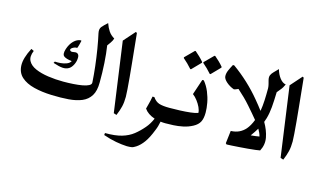

<svg xmlns="http://www.w3.org/2000/svg" viewBox="-111 -1077 2848 1710"><g transform="rotate(15 1312.5 -222.0)"><path d="M378 19Q288 16 214.5 -2.5Q141 -21 97 -60.5Q53 -100 50.5 -166.5Q48 -233 99 -331L124 -319Q100 -262 119.5 -224.5Q139 -187 189 -165Q239 -143 307.5 -133Q376 -123 449 -123Q495 -123 540.5 -126Q586 -129 622.5 -135.5Q659 -142 680.5 -153.5Q702 -165 701 -182Q697 -251 688 -329Q679 -407 666.5 -483Q654 -559 640 -621Q632 -659 649.5 -680Q667 -701 700 -730Q714 -690 733.5 -661Q753 -632 788 -611Q781 -589 766 -568Q751 -547 743 -536Q754 -466 759.5 -377.5Q765 -289 764 -200Q764 -122 736 -77Q708 -32 657 -10.5Q606 11 535 16.5Q464 22 378 19ZM468 -254Q443 -239 410.5 -241Q378 -243 322 -262L330 -276Q353 -274 383 -276.5Q413 -279 439 -289.5Q465 -300 474 -319Q421 -325 400 -341.5Q379 -358 395 -409Q411 -458 441 -487.5Q471 -517 505 -519L511 -516Q507 -499 502.5 -480.5Q498 -462 491 -445Q473 -447 453.5 -436Q434 -425 434 -414Q434 -407 443.5 -402Q453 -397 475 -402Q498 -407 510 -395Q522 -383 520 -357Q519 -326 504 -296.5Q489 -267 468 -254Z M970 -711Q972 -692 975.5 -657Q979 -622 984 -572Q990 -511 997 -443.5Q1004 -376 1009.5 -314Q1015 -252 1018.5 -205Q1022 -158 1022 -137Q1022 -86 1012.5 -46Q1003 -6 983 41L956 32L866 -613L959 -718Z M1143 286Q1098 284 1042.5 274Q987 264 924 242L926 223Q1019 224 1080 206Q1141 188 1184 154Q1227 120 1265 75Q1297 38 1320 -15Q1254 -37 1223 -82Q1227 -100 1235.5 -130Q1244 -160 1251 -200H1268Q1294 -163 1327.5 -152.5Q1361 -142 1422 -142Q1442 -142 1452 -125.5Q1462 -109 1462 -68Q1462 -42 1452 -21Q1442 0 1422 0Q1399 0 1378 -3Q1374 19 1367.5 41Q1361 63 1352 84Q1323 158 1292.5 200Q1262 242 1227 265Q1203 281 1186 283.5Q1169 286 1143 286Z M1655 -458Q1687 -419 1707 -370.5Q1727 -322 1736 -273.5Q1745 -225 1745 -184Q1745 -131 1728.5 -99Q1712 -67 1671 -45Q1630 -23 1584.5 -13.5Q1539 -4 1496 -2Q1453 0 1421 0Q1391 0 1371.5 -22.5Q1352 -45 1352 -72Q1352 -98 1371.5 -120Q1391 -142 1421 -142Q1468 -142 1519 -144Q1570 -146 1614 -151Q1658 -156 1683 -165Q1683 -188 1670 -216Q1657 -244 1636.5 -271Q1616 -298 1593 -315L1641 -458ZM1691 -527Q1672 -549 1652 -568.5Q1632 -588 1610 -607V-614L1690 -694H1697Q1718 -676 1738 -657Q1758 -638 1777 -615V-608L1698 -527ZM1512 -524Q1493 -546 1473 -565.5Q1453 -585 1431 -604V-611L1511 -691H1518Q1539 -673 1559 -654Q1579 -635 1598 -612V-605L1519 -524Z M1989 32 2003 -85Q2005 -85 2006 -85Q2048 -87 2080 -102.5Q2112 -118 2136 -145Q2166 -180 2187 -235Q2167 -260 2143.5 -287Q2120 -314 2094 -344Q2066 -376 2037 -404.5Q2008 -433 1973 -464Q1966 -462 1956 -457Q1946 -452 1934 -450Q1894 -464 1862.5 -491.5Q1831 -519 1830 -544Q1829 -570 1840.5 -597Q1852 -624 1870 -657H1882Q1955 -605 2021.5 -543Q2088 -481 2144 -413Q2162 -391 2179.5 -369.5Q2197 -348 2213 -326Q2221 -373 2223.5 -425.5Q2226 -478 2226 -539Q2225 -557 2220.5 -574.5Q2216 -592 2211 -611Q2205 -637 2212 -654Q2219 -671 2235.5 -687.5Q2252 -704 2275 -728Q2288 -681 2313.5 -648.5Q2339 -616 2369 -611Q2354 -577 2336 -557Q2318 -537 2309 -524Q2307 -443 2302 -385Q2297 -327 2283 -278Q2277 -259 2270 -240Q2309 -173 2321 -109Q2333 -45 2301 15Q2288 18 2258 21.5Q2228 25 2189.5 28.5Q2151 32 2112.5 34.5Q2074 37 2043 39Q2012 41 1998 41ZM2263 -103Q2256 -133 2235 -168Q2215 -134 2185 -93Q2208 -95 2228 -97.5Q2248 -100 2263 -103Z M2508 -711Q2510 -692 2513.5 -657Q2517 -622 2522 -572Q2528 -511 2535 -443.5Q2542 -376 2547.5 -314Q2553 -252 2556.5 -205Q2560 -158 2560 -137Q2560 -86 2550.5 -46Q2541 -6 2521 41L2494 32L2404 -613L2497 -718Z"/></g></svg>

Font: Bona Nova SC
Style: Bold
Weight: 700
Designer: Mateusz Machalski
Foundry: Capitalics
Version: Version 4.001; ttfautohint (v1.8.4.7-5d5b)